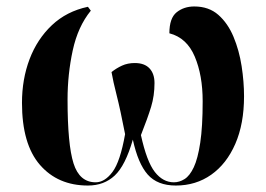

<svg xmlns="http://www.w3.org/2000/svg" viewBox="-20 -564 824 594"><path d="M252 10Q159 10 103.5 -54Q48 -118 48 -246Q48 -319 71.5 -381Q95 -443 140.5 -486Q186 -529 252 -543L261 -531Q221 -482 205 -408Q189 -334 189 -256Q189 -117 207.5 -58.5Q226 0 276 0Q304 0 328 -32Q352 -64 367 -149Q352 -226 341 -269Q330 -312 325 -341Q340 -353 357.5 -361Q375 -369 397 -369Q427 -369 442.5 -352.5Q458 -336 458 -307Q458 -268 447.5 -233.5Q437 -199 416 -146Q434 -64 459 -32Q484 0 518 0Q535 0 551 -10Q567 -20 579.5 -46.5Q592 -73 599.5 -122.5Q607 -172 607 -251Q607 -331 582.5 -389Q558 -447 504 -461Q504 -508 526.5 -526Q549 -544 581 -544Q626 -544 655.5 -518Q685 -492 702.5 -450Q720 -408 727.5 -359.5Q735 -311 735 -266Q735 -181 708 -119Q681 -57 633.5 -23.5Q586 10 524 10Q467 10 437 -24Q407 -58 391 -132Q368 -52 335 -21Q302 10 252 10Z"/></svg>

Font: Noto Serif Display SemiCondensed
Style: Bold
Weight: 700
Width: 4
Designer: Monotype Design Team
Foundry: Monotype Imaging Inc.
Version: Version 2.009